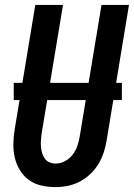

<svg xmlns="http://www.w3.org/2000/svg" viewBox="-20 -755 546 783"><path d="M206 8Q176 8 148 1.5Q120 -5 98 -21Q76 -37 61.5 -60.5Q47 -84 40.5 -111.5Q34 -139 34.5 -168.5Q35 -198 40 -228L124 -735H237L150 -212Q148 -198 147 -184.5Q146 -171 147 -157.5Q148 -144 151.5 -131.5Q155 -119 162.5 -108.5Q170 -98 182 -93Q194 -88 207 -88Q227 -88 245.5 -98Q264 -108 276.5 -124.5Q289 -141 295.5 -160Q302 -179 305 -198L394 -735H506L415 -183Q411 -158 403 -133.5Q395 -109 381.5 -86.5Q368 -64 348 -45Q328 -26 304.5 -14Q281 -2 256 3Q231 8 206 8ZM36 -347V-417H477V-347Z"/></svg>

Font: Iosevka SS04 Oblique
Style: Bold
Weight: 700
Italic angle: -9°
Monospace: yes
Designer: Belleve Invis
Foundry: Belleve Invis
Version: Version 19.0.0; ttfautohint (v1.8.4)